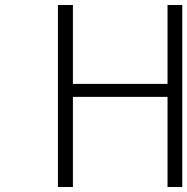

<svg xmlns="http://www.w3.org/2000/svg" viewBox="-20 -749 750 769"><path d="M212 0V-729H272V-413H651V-729H710V0H651V-361H272V0Z"/></svg>

Font: NotoSansHansLight
Style: Regular
Weight: 300
Designer: Ryoko NISHIZUKA  (kana & ideographs); Paul D. Hunt (Latin, Greek & Cyrillic); Wenlong ZHANG  (bopomofo); Sandoll Communi
Foundry: Adobe Systems Incorporated
Version: Version 1.00;December 8, 2021;FontCreator 13.0.0.2675 64-bit